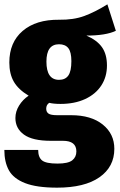

<svg xmlns="http://www.w3.org/2000/svg" viewBox="-25 -641 554 885"><path d="M509 -499Q463 -477 373 -477Q422 -456 445 -423.5Q468 -391 468 -339Q468 -287 442 -247Q416 -207 367.5 -184.5Q319 -162 254 -162Q222 -162 202 -167Q188 -158 188 -140Q188 -125 198.5 -117.5Q209 -110 239 -110H303Q395 -110 448.5 -67Q502 -24 502 45Q502 128 433.5 176Q365 224 238 224Q144 224 90.5 203Q37 182 16 144Q-5 106 -5 50H151Q151 84 169 98.5Q187 113 240 113Q289 113 308 98Q327 83 327 57Q327 8 265 8H209Q125 8 85.5 -20.5Q46 -49 46 -97Q46 -127 63 -154.5Q80 -182 107 -200Q60 -228 39 -264Q18 -300 18 -353Q18 -446 79.5 -498.5Q141 -551 247 -550Q314 -549 364 -567.5Q414 -586 470 -621ZM189 -357Q189 -273 247 -273Q276 -273 290 -293Q304 -313 304 -359Q304 -401 290 -419Q276 -437 247 -437Q189 -437 189 -357Z"/></svg>

Font: Fira Sans Condensed ExtraBold
Style: Regular
Weight: 800
Width: 3
Designer: Carrois Corporate & Edenspiekermann AG
Foundry: Carrois Corporate GbR & Edenspiekermann AG
Version: Version 4.203